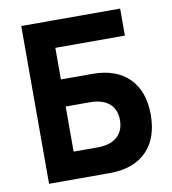

<svg xmlns="http://www.w3.org/2000/svg" viewBox="-79 -762 744 831"><g transform="rotate(-10 293.0 -346.5)"><path d="M191.9 0V-118.7H304.7Q360 -118.7 390 -145Q419.9 -171.4 419.9 -218.8Q419.9 -265.5 390 -291.2Q360 -316.9 304.7 -316.9H184.1L182.1 -436H336.9Q441 -436 498.1 -378.9Q555.2 -321.8 555.2 -218.3Q555.2 -114.3 498.1 -57.2Q441 0 336.9 0ZM69.8 0V-693.4H198.7V0ZM90.3 -574.7V-693.4H504.4V-574.7Z"/></g></svg>

Font: Cascadia Code PL
Style: Regular
Weight: 400
Monospace: yes
Designer: Aaron Bell
Foundry: Saja Typeworks
Version: Version 2102.003